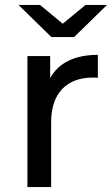

<svg xmlns="http://www.w3.org/2000/svg" viewBox="-20 -757 453 777"><path d="M280 -607 413 -737H326L234 -661L142 -737H55L188 -607ZM183 -441V-530H91V0H187V-264C187 -380 251 -443 354 -443C361 -443 368 -443 376 -442V-535C283 -535 217 -503 183 -441Z"/></svg>

Font: AWKNG-Font Medium
Style: Regular
Weight: 500
Designer: Awakening Church
Foundry: Awakening Church
Version: Version 1.700;PS 001.700;hotconv 1.0.88;makeotf.lib2.5.64775